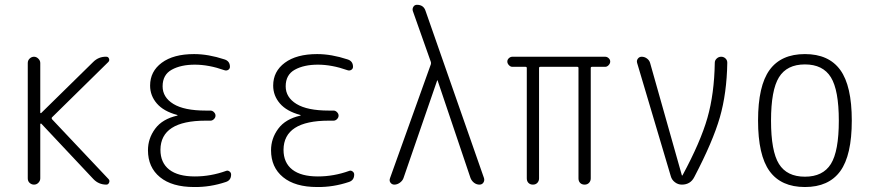

<svg xmlns="http://www.w3.org/2000/svg" viewBox="-20 -750 3540 780"><path d="M118.2 0Q108.4 0 100.6 -6.8Q92.8 -13.7 92.8 -25.4V-494.1Q92.8 -504.9 100.6 -512.2Q108.4 -519.5 118.2 -519.5Q127.9 -519.5 135.7 -511.7Q143.6 -503.9 143.6 -494.1V-292Q143.6 -291 145 -290.5Q146.5 -290 147.5 -291L358.4 -498Q380.9 -520.5 412.1 -519.5Q419.9 -519.5 422.9 -511.7Q425.8 -503.9 419.9 -498L191.4 -273.4Q188.5 -270.5 191.4 -265.6L420.9 -22.5Q426.8 -16.6 423.3 -8.3Q419.9 0 412.1 0Q380.9 0 359.4 -22.5L147.5 -248Q145.5 -248 143.6 -247.1V-25.4Q143.6 -15.6 136.2 -7.8Q128.9 0 118.2 0Z M700.2 -280.3Q701.2 -280.3 701.2 -281.2Q701.2 -283.2 699.2 -283.2Q644.5 -297.9 617.2 -329.6Q589.8 -361.3 589.8 -402.3Q589.8 -460 637.2 -495.1Q684.6 -530.3 768.6 -530.3Q826.2 -530.3 891.6 -508.8Q914.1 -502 914.1 -478.5Q914.1 -470.7 907.2 -466.3Q900.4 -461.9 891.6 -464.8Q828.1 -487.3 771.5 -487.3Q714.8 -487.3 677.7 -466.8Q640.6 -446.3 640.6 -399.4Q640.6 -354.5 684.6 -327.6Q728.5 -300.8 815.4 -300.8H835Q842.8 -300.8 849.1 -294.4Q855.5 -288.1 855.5 -280.3Q855.5 -272.5 849.1 -266.1Q842.8 -259.8 835 -259.8H815.4Q632.8 -259.8 631.8 -141.6Q631.8 -88.9 667.5 -61Q703.1 -33.2 771.5 -33.2Q835.9 -33.2 898.4 -55.7Q905.3 -58.6 912.1 -53.7Q918.9 -48.8 918.9 -41Q918.9 -17.6 897.5 -10.7Q834 10.7 768.6 9.8Q678.7 9.8 629.9 -30.3Q581.1 -70.3 581.1 -139.6Q581.1 -187.5 610.4 -227.1Q639.6 -266.6 700.2 -280.3Z M1200.2 -280.3Q1201.2 -280.3 1201.2 -281.2Q1201.2 -283.2 1199.2 -283.2Q1144.5 -297.9 1117.2 -329.6Q1089.8 -361.3 1089.8 -402.3Q1089.8 -460 1137.2 -495.1Q1184.6 -530.3 1268.6 -530.3Q1326.2 -530.3 1391.6 -508.8Q1414.1 -502 1414.1 -478.5Q1414.1 -470.7 1407.2 -466.3Q1400.4 -461.9 1391.6 -464.8Q1328.1 -487.3 1271.5 -487.3Q1214.8 -487.3 1177.7 -466.8Q1140.6 -446.3 1140.6 -399.4Q1140.6 -354.5 1184.6 -327.6Q1228.5 -300.8 1315.4 -300.8H1335Q1342.8 -300.8 1349.1 -294.4Q1355.5 -288.1 1355.5 -280.3Q1355.5 -272.5 1349.1 -266.1Q1342.8 -259.8 1335 -259.8H1315.4Q1132.8 -259.8 1131.8 -141.6Q1131.8 -88.9 1167.5 -61Q1203.1 -33.2 1271.5 -33.2Q1335.9 -33.2 1398.4 -55.7Q1405.3 -58.6 1412.1 -53.7Q1418.9 -48.8 1418.9 -41Q1418.9 -17.6 1397.5 -10.7Q1334 10.7 1268.6 9.8Q1178.7 9.8 1129.9 -30.3Q1081.1 -70.3 1081.1 -139.6Q1081.1 -187.5 1110.4 -227.1Q1139.6 -266.6 1200.2 -280.3Z M1582 0Q1572.3 0 1566.4 -7.8Q1560.5 -15.6 1564.5 -26.4L1730.5 -489.3Q1731.4 -494.1 1730.5 -498L1657.2 -705.1Q1654.3 -713.9 1659.2 -722.2Q1664.1 -730.5 1673.8 -730.5Q1701.2 -730.5 1709 -705.1L1946.3 -26.4Q1949.2 -16.6 1943.8 -8.3Q1938.5 0 1927.7 0Q1916 0 1906.2 -7.3Q1896.5 -14.6 1891.6 -26.4L1757.8 -422.9Q1757.8 -423.8 1756.8 -423.8Q1755.9 -423.8 1755.9 -422.9L1619.1 -26.4Q1615.2 -15.6 1604.5 -7.8Q1593.8 0 1582 0Z M2061.5 -478.5Q2053.7 -478.5 2047.4 -485.4Q2041 -492.2 2041 -500Q2041 -507.8 2047.4 -513.7Q2053.7 -519.5 2061.5 -519.5H2438.5Q2446.3 -519.5 2452.6 -513.7Q2459 -507.8 2459 -500Q2459 -492.2 2452.6 -485.4Q2446.3 -478.5 2438.5 -478.5H2384.8Q2379.9 -478.5 2379.9 -473.6V-25.4Q2379.9 -14.6 2373 -7.3Q2366.2 0 2355 0Q2343.8 0 2336.9 -6.8Q2330.1 -13.7 2330.1 -25.4V-473.6Q2330.1 -478.5 2325.2 -478.5H2174.8Q2169.9 -478.5 2169.9 -473.6V-25.4Q2169.9 -14.6 2163.1 -7.3Q2156.2 0 2145 0Q2133.8 0 2127 -6.8Q2120.1 -13.7 2120.1 -25.4V-473.6Q2120.1 -478.5 2115.2 -478.5Z M2705.1 -34.2 2568.4 -494.1Q2565.4 -503.9 2571.3 -511.7Q2577.1 -519.5 2586.9 -519.5Q2598.6 -519.5 2608.4 -512.2Q2618.2 -504.9 2621.1 -494.1L2750 -38.1Q2750 -37.1 2751 -37.1Q2752.9 -37.1 2752.9 -38.1Q2826.2 -173.8 2854 -271.5Q2881.8 -369.1 2883.8 -495.1Q2883.8 -504.9 2891.6 -512.2Q2899.4 -519.5 2909.7 -519.5Q2919.9 -519.5 2927.2 -512.7Q2934.6 -505.9 2934.6 -495.1Q2932.6 -371.1 2904.3 -272.9Q2876 -174.8 2800.8 -31.2Q2785.2 0 2750 0Q2734.4 0 2721.7 -9.8Q2709 -19.5 2705.1 -34.2Z M3355.5 -436Q3323.2 -488.3 3250 -488.3Q3176.8 -488.3 3144.5 -436Q3112.3 -383.8 3112.3 -259.8Q3112.3 -135.7 3144.5 -84Q3176.8 -32.2 3250 -32.2Q3323.2 -32.2 3355.5 -84Q3387.7 -135.7 3387.7 -259.8Q3387.7 -383.8 3355.5 -436ZM3393.6 -54.7Q3346.7 9.8 3250 9.8Q3153.3 9.8 3106.4 -54.7Q3059.6 -119.1 3059.6 -260.3Q3059.6 -401.4 3106.4 -465.8Q3153.3 -530.3 3250 -530.3Q3346.7 -530.3 3393.6 -465.8Q3440.4 -401.4 3440.4 -260.3Q3440.4 -119.1 3393.6 -54.7Z"/></svg>

Font: Rounded-L Mgen+ 1mn light
Style: Regular
Weight: 200
Designer: [Source Han Sans]
Ryoko NISHIZUKA  (kana & ideographs); Paul D. Hunt (Latin, Greek & Cyrillic); Wenlong ZHANG  (bopomofo
Version: Version 1.059.20150602